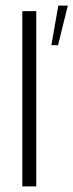

<svg xmlns="http://www.w3.org/2000/svg" viewBox="-20 -668 263 688"><path d="M60 -628H110V0H60ZM164 -506 189 -648H223L188 -506Z"/></svg>

Font: Smooch Sans
Style: Regular
Weight: 400
Designer: Robert E. Leuschke
Foundry: Robert E. Leuschke
Version: Version 1.010; ttfautohint (v1.8.3)